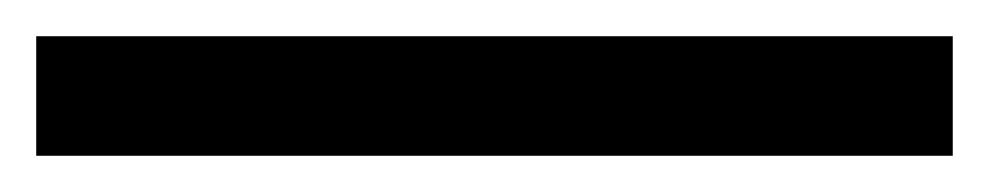

<svg xmlns="http://www.w3.org/2000/svg" viewBox="-23 -846 546 106"><path d="M503 -760H-3V-826H503Z"/></svg>

Font: Noto Sans Adlam
Style: Regular
Weight: 400
Designer: Mark Jamra, Neil Patel
Foundry: JamraPatel LLC
Version: Version 3.001